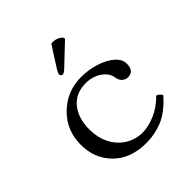

<svg xmlns="http://www.w3.org/2000/svg" viewBox="-197 -877 1033 1033"><g transform="rotate(-45 320.0 -360.5)"><path d="M348 -729Q354 -731 362 -731Q393 -731 417 -708L420 -697L305 -588Q286 -569 275 -569Q270 -569 265.5 -573Q261 -577 261 -582Q261 -592 272 -610ZM579 -108Q518 -39 458 -14.5Q398 10 334 10Q214 10 145 -59Q76 -128 76 -233Q76 -343 152 -416.5Q228 -490 335 -490Q390 -490 441.5 -474Q493 -458 525 -431Q560 -402 560 -367Q560 -310 513 -310Q494 -310 480 -323Q466 -336 463 -358Q458 -396 419.5 -422.5Q381 -449 329 -449Q253 -449 210 -397Q167 -345 167 -257Q167 -197 191.5 -148.5Q216 -100 260 -72Q304 -44 359 -44Q402 -44 454 -66Q506 -88 550 -133Q558 -132 567 -124Q576 -116 579 -108Z"/></g></svg>

Font: Libertinus Mono
Style: Regular
Weight: 400
Designer: Philipp H. Poll
Foundry: Khaled Hosny
Version: Version 6.7